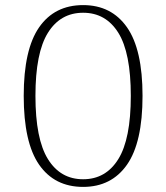

<svg xmlns="http://www.w3.org/2000/svg" viewBox="-20 -721 652 753"><path d="M306 12Q194 12 133.5 -75Q73 -162 73 -345Q73 -527 133.5 -614Q194 -701 306 -701Q417 -701 478 -614Q539 -527 539 -345Q539 -162 478 -75Q417 12 306 12ZM306 -18Q395 -18 444 -97Q493 -176 493 -345Q493 -514 444 -592.5Q395 -671 306 -671Q217 -671 168 -592.5Q119 -514 119 -345Q119 -176 168 -97Q217 -18 306 -18Z"/></svg>

Font: Arima ExtraLight
Style: Regular
Weight: 250
Designer: Joana Correia and Natanael Gama
Foundry: NDISCOVER
Version: Version 1.101;gftools[0.9.23]